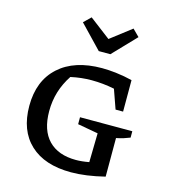

<svg xmlns="http://www.w3.org/2000/svg" viewBox="-114 -860 855 961"><g transform="rotate(15 313.0 -380.0)"><path d="M342 8Q205 8 130 -62Q55 -132 55 -260Q55 -390 135.5 -463Q216 -536 359 -536Q393 -536 434.5 -531Q476 -526 516 -516V-353H477L442 -452Q383 -464 324 -464Q270 -464 216 -452Q187 -408 172.5 -360.5Q158 -313 158 -260Q158 -161 208 -109.5Q258 -58 350 -58Q381 -58 418 -65L421 -215L315 -234V-270H586V-237Q571 -231 554 -225.5Q537 -220 516 -216V-16Q419 8 342 8ZM320 -614 206 -733 242 -768 351 -685 459 -768 494 -733 380 -614Z"/></g></svg>

Font: Piazzolla SC Medium
Style: Regular
Weight: 500
Designer: Juan Pablo del Peral
Foundry: Huerta Tipografica
Version: Version 1.330